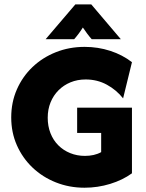

<svg xmlns="http://www.w3.org/2000/svg" viewBox="-20 -855 675 888"><path d="M370.8 13.2Q300 13.2 238.2 -11.5Q176.4 -36.1 130.2 -80.2Q84 -124.3 58 -183.3Q31.9 -242.4 31.9 -311.8Q31.9 -381.9 58 -441.3Q84 -500.7 130.2 -544.8Q176.4 -588.9 238.2 -613.5Q300 -638.2 371.5 -638.2Q433.3 -638.2 489.9 -619.8Q546.5 -601.4 590.3 -567.4L549.3 -400Q518.8 -438.9 474.3 -463.2Q429.9 -487.5 376.4 -487.5Q338.2 -487.5 306.2 -474.3Q274.3 -461.1 250.7 -437.5Q227.1 -413.9 213.9 -381.6Q200.7 -349.3 200.7 -310.4Q200.7 -271.5 213.5 -238.9Q226.4 -206.2 249.7 -183Q272.9 -159.7 304.5 -146.9Q336.1 -134 372.9 -134Q393.8 -134 412.8 -138.2Q431.9 -142.4 447.9 -151.4V-240.3H336.8V-356.9H590.3V-53.5Q547.2 -22.2 489.6 -4.5Q431.9 13.2 370.8 13.2ZM191 -673.6 328.5 -834.7H402.1L538.9 -673.6H404.2Q393.1 -686.1 383 -699.7Q372.9 -713.2 363.2 -727.8Q354.2 -713.2 344.1 -699.7Q334 -686.1 322.9 -673.6Z"/></svg>

Font: Afacad Flux ExtraBold
Style: Regular
Weight: 800
Designer: Kristian Moeller
Foundry: Dicotype
Version: Version 1.100